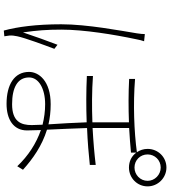

<svg xmlns="http://www.w3.org/2000/svg" viewBox="39 -928 921 1040"><g transform="rotate(90 500.0 -407.5)"><path d="M164 -731C164 -720 163 -707 160 -688C146 -601 111 -419 111 -278C111 -144 125 -40 145 33L176 30C175 23 173 11 172 2C171 -11 173 -26 176 -40C185 -83 223 -185 244 -241L222 -258C204 -211 173 -126 155 -71C144 -148 140 -202 140 -279C140 -402 167 -566 192 -684C195 -702 199 -715 203 -727ZM657 -118C657 -60 638 -12 544 -12C455 -12 399 -41 399 -104C399 -156 459 -191 544 -191C582 -191 619 -186 655 -177C656 -151 657 -131 657 -118ZM887 -817C926 -817 959 -785 959 -746C959 -706 926 -675 887 -675C847 -675 816 -706 816 -746C816 -785 847 -817 887 -817ZM673 -646C722 -649 767 -652 806 -656V-685C824 -660 853 -645 887 -645C943 -645 989 -689 989 -746C989 -802 943 -848 887 -848C830 -848 786 -802 786 -746C786 -724 793 -704 804 -688C694 -673 542 -667 407 -678V-646C483 -642 565 -642 642 -645V-452V-447C560 -444 474 -444 391 -450V-417C472 -413 560 -413 642 -416C644 -352 649 -272 653 -209C619 -217 583 -221 544 -221C417 -221 369 -156 369 -104C369 -24 438 18 542 18C626 18 686 -19 686 -93C686 -111 685 -137 684 -168C756 -143 823 -100 880 -40L899 -71C839 -125 769 -174 682 -201C679 -268 675 -350 673 -418C748 -421 817 -427 873 -433V-465C815 -458 747 -452 673 -448V-455Z"/></g></svg>

Font: Genne Gothic ExtraLight
Style: Regular
Weight: 250
Designer: Ryoko NISHIZUKA (kana & ideographs); Paul D. Hunt (Latin, Greek & Cyrillic); Wenlong ZHANG (bopomofo); Sandoll Communica
Foundry: Adobe Systems Incorporated
Version: Version 1.004;PS 1.004;hotconv 16.6.51;makeotf.lib2.5.65220